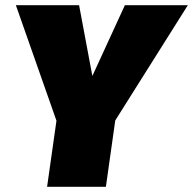

<svg xmlns="http://www.w3.org/2000/svg" viewBox="-20 -718 742 738"><path d="M702 -698 423 -255 387 0H161L197 -254L41 -698H284L335 -426L460 -698Z"/></svg>

Font: Fira Sans Ultra
Style: Italic
Weight: 950
Italic angle: -8°
Designer: Carrois Corporate & Edenspiekermann AG
Foundry: Carrois Corporate GbR & Edenspiekermann AG
Version: Version 4.203;PS 004.203;hotconv 1.0.88;makeotf.lib2.5.64775